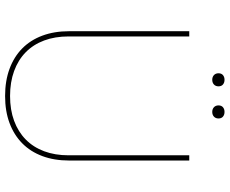

<svg xmlns="http://www.w3.org/2000/svg" viewBox="-92 -782 880 735"><g transform="rotate(90 347.5 -415.0)"><path d="M348 5Q406 5 451.5 -12Q497 -29 529 -60.5Q561 -92 578 -137.5Q595 -183 595 -240V-700H575V-238Q575 -186 559.5 -144.5Q544 -103 514.5 -74Q485 -45 443 -29.5Q401 -14 348 -14Q295 -14 252.5 -29.5Q210 -45 180.5 -74Q151 -103 135.5 -144.5Q120 -186 120 -238V-700H100V-240Q100 -183 117 -137.5Q134 -92 166 -60.5Q198 -29 244 -12Q290 5 348 5ZM286 -788Q297 -788 304 -794.5Q311 -801 311 -812Q311 -823 304 -829Q297 -835 286 -835Q275 -835 268 -829Q261 -823 261 -812Q261 -801 268 -794.5Q275 -788 286 -788ZM409 -788Q420 -788 427 -794.5Q434 -801 434 -812Q434 -823 427 -829Q420 -835 409 -835Q398 -835 391 -829Q384 -823 384 -812Q384 -801 391 -794.5Q398 -788 409 -788Z"/></g></svg>

Font: Fixel Variable
Style: Regular
Weight: 100
Width: 3
Designer: AlfaBravo + MacPaw
Foundry: Kyrylo Tkachov, Marchela Mozhyna, Serhii Makarenko, Maria Weinstein, Zakhar Kryvoshyya
Version: Version 1.211